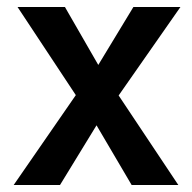

<svg xmlns="http://www.w3.org/2000/svg" viewBox="-20 -527 548 547"><path d="M151 0H19L196 -256L30 -507H165L260 -342L360 -507H494L318 -255L488 0H355L255 -170Z"/></svg>

Font: Hind Siliguri SemiBold
Style: Regular
Weight: 600
Designer: Jyotish Sonowal
Foundry: Indian Type Foundry
Version: Version 1.001;PS 1.0;hotconv 1.0.86;makeotf.lib2.5.63406; tt